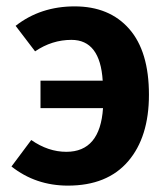

<svg xmlns="http://www.w3.org/2000/svg" viewBox="-20 -566 525 602"><path d="M214 -546Q323 -546 385 -475.5Q447 -405 447 -269Q447 -136 381.5 -60Q316 16 193 16Q92 16 16 -44L78 -127Q131 -90 188 -90Q294 -90 303 -227H107V-313H302Q294 -441 204 -441Q143 -441 90 -405L29 -485Q107 -546 214 -546Z"/></svg>

Font: FiraGO SemiBold
Style: Regular
Weight: 600
Designer: bBox Type
Foundry: bBox Type GmbH
Version: Version 1.001;PS 001.001;hotconv 1.0.88;makeotf.lib2.5.64775